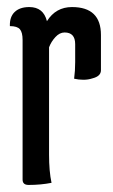

<svg xmlns="http://www.w3.org/2000/svg" viewBox="-20 -520 320 544"><path d="M119 -82Q119 -34 126 -2Q96 4 61 4Q44 4 44 -11V-407Q44 -428 36.5 -437Q29 -446 8 -446Q7 -472 21.5 -486Q36 -500 63 -500Q103 -500 113 -460Q138 -500 184 -500Q266 -500 266 -421V-321Q266 -304 242 -298Q230 -294 216.5 -294Q203 -294 190 -297Q193 -319 193 -344V-395Q193 -428 163 -428Q149 -428 137 -415Q125 -402 119 -386Z"/></svg>

Font: Medula One
Style: Regular
Weight: 400
Designer: Luciano Vergara
Foundry: Luciano Vergara
Version: Version 1.002